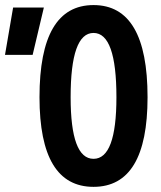

<svg xmlns="http://www.w3.org/2000/svg" viewBox="-25 -723 631 753"><path d="M341.8 9.8Q129.9 9.8 129.9 -341.8Q129.9 -703.1 341.8 -703.1Q553.7 -703.1 553.7 -341.8Q553.7 9.8 341.8 9.8ZM341.8 -100.1Q431.6 -100.1 431.6 -341.8Q431.6 -593.8 341.8 -593.8Q252 -593.8 252 -341.8Q252 -100.1 341.8 -100.1ZM-5.4 -507.8 26.4 -693.4H147L103 -507.8Z"/></svg>

Font: CaskaydiaCove NF SemiBold
Style: Regular
Weight: 600
Designer: Aaron Bell
Foundry: Saja Typeworks
Version: Version 2111.001; VTT 6.35;Nerd Fonts 3.2.1